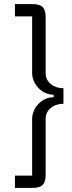

<svg xmlns="http://www.w3.org/2000/svg" viewBox="-20 -780 350 938"><path d="M53 -760H138Q174 -760 188.5 -745.5Q203 -731 203 -697V-423Q203 -390 228 -369.5Q253 -349 290 -349V-273Q253 -273 228 -252.5Q203 -232 203 -199V75Q203 109 188.5 123.5Q174 138 138 138H53V78H137V-199Q137 -226 151 -250Q165 -274 188.5 -289.5Q212 -305 242 -305V-317Q212 -318 188.5 -333Q165 -348 151 -372.5Q137 -397 137 -423V-700H53Z"/></svg>

Font: IBM Plex Sans Condensed
Style: Regular
Weight: 400
Width: 3
Designer: Mike Abbink, Paul van der Laan, Pieter van Rosmalen
Foundry: Bold Monday
Version: Version 3.201